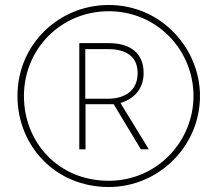

<svg xmlns="http://www.w3.org/2000/svg" viewBox="-20 -742 872 770"><path d="M416 8C617 8 782 -156 782 -357C782 -546 629 -722 416 -722C217 -722 50 -565 50 -357C50 -157 202 8 416 8ZM416 -17C213 -17 76 -172 76 -357C76 -546 225 -697 416 -697C611 -697 756 -540 756 -357C756 -176 611 -17 416 -17ZM298 -143H323V-324H436L545 -143H577L463 -329C516 -345 556 -384 556 -449C556 -533 498 -569 416 -569H298ZM412 -346H322V-545H414C483 -545 532 -517 532 -449C532 -377 479 -346 412 -346Z"/></svg>

Font: Noto Sans Devanagari UI Thin
Style: Regular
Weight: 100
Designer: Jelle Bosma - Monotype Design Team
Foundry: Monotype Imaging Inc.
Version: Version 2.004